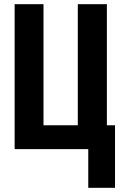

<svg xmlns="http://www.w3.org/2000/svg" viewBox="-20 -713 600 918"><path d="M402 185V0H50V-693H188V-114H352V-693H491V-114H530V185Z"/></svg>

Font: Ubuntu Sans Mono
Style: Bold
Weight: 700
Monospace: yes
Designer: Dalton Maag Ltd
Foundry: Dalton Maag Ltd
Version: Version 1.006